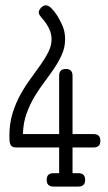

<svg xmlns="http://www.w3.org/2000/svg" viewBox="-20 -688 399 707"><path d="M130.9 -625.5C143.6 -611.5 153.2 -597.8 159.9 -584.5C166.6 -571.1 169.9 -557.6 169.9 -543.9C169.9 -528.3 166.1 -512.8 158.4 -497.3C150.8 -481.9 141.2 -465.9 129.6 -449.5L92.3 -397.7C78.9 -379.6 66.5 -360.1 54.9 -339.1C43.4 -318.1 33.8 -295.2 26.1 -270.5C18.5 -245.8 14.6 -218.6 14.6 -189C14.6 -181.8 14.8 -175.5 15.1 -170.2C15.5 -164.8 16.4 -160.2 18.1 -156.5C19.7 -152.8 22.1 -149.9 25.4 -147.9C28.6 -146 33.4 -145 39.6 -145H197.8V-50.3H176.8C160.2 -50.3 151.9 -42.2 151.9 -25.9C151.9 -9.3 160.2 -1 176.8 -1H268.6C285.2 -1 293.5 -9.3 293.5 -25.9C293.5 -42.2 285.2 -50.3 268.6 -50.3H247.1V-145H324.7C341.3 -145 349.6 -153.2 349.6 -169.4C349.6 -186 341.3 -194.3 324.7 -194.3H247.1V-409.2C247.1 -425.8 238.8 -434.1 222.2 -434.1C205.9 -434.1 197.8 -425.8 197.8 -409.2V-194.3H64.5C65.1 -221.4 69.4 -246.1 77.4 -268.6C85.4 -291 95.1 -311.9 106.7 -331.3C118.2 -350.7 130.6 -369.1 143.8 -386.5C157 -403.9 169.2 -421 180.4 -437.7C191.7 -454.5 201 -471.5 208.5 -488.8C216 -506 219.7 -524.3 219.7 -543.5C219.7 -556.8 218.1 -569 214.8 -580.1C213.2 -585.9 210 -593.8 205.3 -603.8C200.6 -613.7 195.1 -623.5 189 -633.1C182.8 -642.7 176.1 -651 168.9 -658C161.8 -665 154.9 -668.5 148.4 -668.5C145.5 -668.5 142.6 -667.6 139.6 -666C136.7 -664.4 134 -662.3 131.3 -659.7C128.7 -657.1 126.6 -654.2 125 -651.1C123.4 -648 122.6 -645.2 122.6 -642.6C122.6 -637.7 125.3 -632 130.9 -625.5Z"/></svg>

Font: Nathan
Style: Regular
Weight: 400
Designer: Peter Wiegel
Foundry: Peter Wiegel
Version: Version 1.001 2009